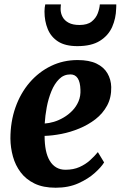

<svg xmlns="http://www.w3.org/2000/svg" viewBox="-20 -845 550 876"><path d="M455 -104Q442 -82.5 412.2 -55.8Q382.5 -29 337.8 -8.8Q293 11.5 234 11.5Q177 11.5 137.8 -7.5Q98.5 -26.5 74.2 -58.8Q50 -91 39 -131Q28 -171 27.5 -212.5Q27.5 -289.5 50.5 -354.8Q73.5 -420 115.2 -468.5Q157 -517 212.8 -544Q268.5 -571 334 -571Q387 -571 420.5 -554.8Q454 -538.5 470.2 -510.5Q486.5 -482.5 487.5 -448Q488.5 -400 468.8 -363.5Q449 -327 415.8 -301.2Q382.5 -275.5 342 -258.8Q301.5 -242 260.2 -234Q219 -226 183.5 -225Q183.5 -188.5 189.2 -160Q195 -131.5 207 -111.5Q219 -91.5 237 -81Q255 -70.5 278.5 -70.5Q315 -70.5 342.5 -82.8Q370 -95 390.8 -113.8Q411.5 -132.5 426.5 -151ZM301.5 -505.5Q271 -505.5 249.8 -484.2Q228.5 -463 214.5 -428.8Q200.5 -394.5 193.2 -355.5Q186 -316.5 184 -281.5Q203 -282.5 225.8 -289.2Q248.5 -296 270.2 -308.8Q292 -321.5 310 -340Q328 -358.5 338.2 -382.5Q348.5 -406.5 347 -436Q346 -470.5 334.5 -488Q323 -505.5 301.5 -505.5ZM333 -634.5Q278 -634.5 245.2 -655.5Q212.5 -676.5 197.8 -712.5Q183 -748.5 183 -792.5Q183 -801.5 184 -810.2Q185 -819 186.5 -825H258Q257.5 -820 257 -814.8Q256.5 -809.5 256.5 -804Q256.5 -784.5 265.5 -767.8Q274.5 -751 293.5 -741Q312.5 -731 342.5 -731Q378.5 -731 398 -746.5Q417.5 -762 425.8 -783.8Q434 -805.5 435.5 -825H510.5Q510.5 -820.5 510.5 -816Q510.5 -811.5 510 -806Q509 -761.5 491.8 -722.2Q474.5 -683 436 -658.8Q397.5 -634.5 333 -634.5Z"/></svg>

Font: Merriweather ExtraBold
Style: Italic
Weight: 800
Italic angle: -7.8°
Version: Version 2.101